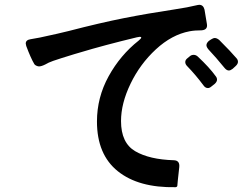

<svg xmlns="http://www.w3.org/2000/svg" viewBox="-20 -768 1040 798"><path d="M703 -102Q728 -101 725 -73L719 -18Q718 0 717 4.5Q716 9 710 10Q556 13 469.5 -56.5Q383 -126 383 -263Q383 -363 431.5 -451Q480 -539 556 -599Q567 -608 567 -612Q567 -615 561 -615L549 -613Q412 -580 313 -550L289 -543Q227 -524 201 -515Q181 -508 168 -500Q152 -492 142 -492Q138 -492 132 -494.5Q126 -497 123 -501Q108 -526 89 -577Q87 -585 87 -587Q87 -602 107 -605L146 -612Q230 -630 265 -639Q396 -673 494.5 -692.5Q593 -712 706 -729Q760 -737 801 -747L808 -748Q825 -748 830 -728L840 -668Q844 -644 818 -642Q789 -642 768 -638Q694 -624 628 -563Q562 -502 522.5 -420Q483 -338 483 -265Q483 -174 542 -139.5Q601 -105 703 -102ZM873 -610Q881 -610 891 -602Q940 -553 962 -527Q969 -520 969 -511Q969 -502 959 -493L947 -482Q938 -475 931 -475Q922 -475 913 -486Q878 -529 846 -563Q838 -573 838 -580Q838 -589 848 -598L857 -604Q866 -610 873 -610ZM785 -540Q795 -540 803 -532Q850 -488 876 -452Q882 -445 882 -437Q882 -428 872 -419L858 -408Q851 -402 844 -402Q833 -402 825 -414Q793 -457 758 -493Q750 -501 750 -510Q750 -519 759 -526L770 -535Q776 -540 785 -540Z"/></svg>

Font: Shippori Gothic B2 Bold
Style: Regular
Weight: 700
Designer: FONTDASU
Foundry: FONTDASU / Google Inc. / but / Adobe
Version: Version 1.130